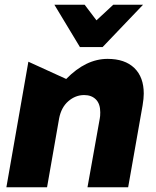

<svg xmlns="http://www.w3.org/2000/svg" viewBox="-20 -792 660 812"><path d="M588 -396Q588 -466 548 -504.5Q508 -543 435 -543Q343 -543 260 -458L100 -531L7 0H179L230 -291Q239 -338 269 -364Q299 -390 336 -390Q367 -390 385.5 -371.5Q404 -353 404 -317Q404 -300 402 -291L350 0H522L583 -346Q588 -376 588 -396ZM459 -772 388 -706 338 -772H210L318 -593H414L585 -772Z"/></svg>

Font: Geom ExtraBold
Style: Bold Italic
Weight: 800
Italic angle: -10°
Version: Version 1.102